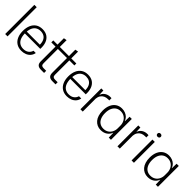

<svg xmlns="http://www.w3.org/2000/svg" viewBox="294 -2056 3392 3392"><g transform="rotate(45 1989.5 -360.0)"><path d="M81 0V-729H140V0Z M491 9Q419 9 367.5 -24Q316 -57 289 -117.5Q262 -178 262 -259Q262 -341 288.5 -401.5Q315 -462 365.5 -495.5Q416 -529 489 -529Q565 -529 615 -494Q665 -459 687.5 -397Q710 -335 705 -253H319Q321 -181 342 -133.5Q363 -86 401.5 -62.5Q440 -39 491 -39Q552 -39 591.5 -68Q631 -97 644 -145H701Q692 -96 662.5 -61.5Q633 -27 589 -9Q545 9 491 9ZM320 -289 313 -300H655L648 -287Q649 -356 629 -398.5Q609 -441 573 -461Q537 -481 489 -481Q440 -481 403 -459.5Q366 -438 344.5 -395.5Q323 -353 320 -289Z M971 0Q921 0 894 -24.5Q867 -49 867 -105V-472H762V-521H867V-681L925 -691V-521H1153V-681L1211 -691V-521H1338V-472H1212V-113Q1212 -81 1226.5 -67Q1241 -53 1271 -53H1339V0H1257Q1207 0 1180 -24.5Q1153 -49 1153 -105V-472H926V-113Q926 -81 940.5 -67Q955 -53 985 -53H1053V0Z M1627 9Q1555 9 1503.5 -24Q1452 -57 1425 -117.5Q1398 -178 1398 -259Q1398 -341 1424.5 -401.5Q1451 -462 1501.5 -495.5Q1552 -529 1625 -529Q1701 -529 1751 -494Q1801 -459 1823.5 -397Q1846 -335 1841 -253H1455Q1457 -181 1478 -133.5Q1499 -86 1537.5 -62.5Q1576 -39 1627 -39Q1688 -39 1727.5 -68Q1767 -97 1780 -145H1837Q1828 -96 1798.5 -61.5Q1769 -27 1725 -9Q1681 9 1627 9ZM1456 -289 1449 -300H1791L1784 -287Q1785 -356 1765 -398.5Q1745 -441 1709 -461Q1673 -481 1625 -481Q1576 -481 1539 -459.5Q1502 -438 1480.5 -395.5Q1459 -353 1456 -289Z M1961 0V-521H2013L2017 -420H2020Q2037 -471 2081 -499.5Q2125 -528 2180 -528Q2189 -528 2196.5 -527.5Q2204 -527 2211 -526V-470Q2205 -471 2196.5 -471Q2188 -471 2180 -471Q2136 -471 2101 -454Q2066 -437 2044.5 -404Q2023 -371 2019 -325V0Z M2472 8Q2424 8 2384 -10.5Q2344 -29 2315 -63.5Q2286 -98 2270.5 -148Q2255 -198 2255 -261Q2255 -345 2282.5 -405.5Q2310 -466 2359 -498Q2408 -530 2472 -530Q2520 -530 2558 -514.5Q2596 -499 2623 -472Q2650 -445 2662 -408H2666L2669 -521H2724V0H2669L2666 -115H2662Q2643 -60 2593.5 -26Q2544 8 2472 8ZM2489 -43Q2545 -43 2584.5 -69Q2624 -95 2644.5 -137Q2665 -179 2665 -228V-295Q2665 -344 2644.5 -386Q2624 -428 2584.5 -454Q2545 -480 2490 -480Q2437 -480 2398 -454Q2359 -428 2337.5 -379.5Q2316 -331 2316 -261Q2316 -193 2337 -143.5Q2358 -94 2397 -68.5Q2436 -43 2489 -43Z M2886 0V-521H2938L2942 -420H2945Q2962 -471 3006 -499.5Q3050 -528 3105 -528Q3114 -528 3121.5 -527.5Q3129 -527 3136 -526V-470Q3130 -471 3121.5 -471Q3113 -471 3105 -471Q3061 -471 3026 -454Q2991 -437 2969.5 -404Q2948 -371 2944 -325V0Z M3239 0V-521H3298V0ZM3268 -620Q3250 -620 3238.5 -630.5Q3227 -641 3227 -658Q3227 -676 3238.5 -686.5Q3250 -697 3268 -697Q3286 -697 3298 -686.5Q3310 -676 3310 -658Q3310 -641 3298 -630.5Q3286 -620 3268 -620Z M3646 8Q3598 8 3558 -10.5Q3518 -29 3489 -63.5Q3460 -98 3444.5 -148Q3429 -198 3429 -261Q3429 -345 3456.5 -405.5Q3484 -466 3533 -498Q3582 -530 3646 -530Q3694 -530 3732 -514.5Q3770 -499 3797 -472Q3824 -445 3836 -408H3840L3843 -521H3898V0H3843L3840 -115H3836Q3817 -60 3767.5 -26Q3718 8 3646 8ZM3663 -43Q3719 -43 3758.5 -69Q3798 -95 3818.5 -137Q3839 -179 3839 -228V-295Q3839 -344 3818.5 -386Q3798 -428 3758.5 -454Q3719 -480 3664 -480Q3611 -480 3572 -454Q3533 -428 3511.5 -379.5Q3490 -331 3490 -261Q3490 -193 3511 -143.5Q3532 -94 3571 -68.5Q3610 -43 3663 -43Z"/></g></svg>

Font: Mona Sans Light
Style: Regular
Weight: 300
Designer: Deni Anggara
Foundry: GitHub
Version: Version 2.000